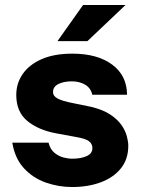

<svg xmlns="http://www.w3.org/2000/svg" viewBox="-20 -743 570 773"><path d="M270 10Q216 10 164.5 -8Q113 -26 76.5 -65.5Q40 -105 29.5 -168.5H175.5Q182 -142 199 -128Q216 -114 235.5 -109Q255 -104 269 -104Q306 -104 329 -114.5Q352 -125 352 -146.5Q352 -164.5 337.8 -174.8Q323.5 -185 288.5 -191L204.5 -206.5Q133.5 -220 89.8 -256.2Q46 -292.5 45.5 -359Q45 -406.5 71 -444.5Q97 -482.5 147.5 -504.8Q198 -527 271.5 -527Q372 -527 431.5 -483Q491 -439 491.5 -361.5H351.5Q346 -388 323.2 -401.8Q300.5 -415.5 269 -415.5Q237 -415.5 215.2 -404.8Q193.5 -394 193.5 -372.5Q193.5 -356 212.5 -346Q231.5 -336 273 -328L348.5 -312.5Q395 -301 424 -281.8Q453 -262.5 468.8 -240Q484.5 -217.5 490.5 -195.2Q496.5 -173 496.5 -156Q496.5 -102.5 467 -65.5Q437.5 -28.5 386.2 -9.2Q335 10 270 10ZM314.5 -723H485.5L332 -577.5H211.5Z"/></svg>

Font: Public Sans Thin ExtraBold
Style: Regular
Weight: 800
Version: Version 1.007